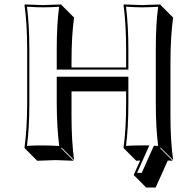

<svg xmlns="http://www.w3.org/2000/svg" viewBox="-20 -668 884 869"><path d="M550.8 -444.8Q550.8 -559.6 539.1 -645L541 -647.9Q542.5 -647.9 623 -645Q623 -645 706.1 -647.9L707 -645L763.7 -588.4Q752 -508.3 751.5 -388.2V-143.6Q751.5 -28.8 763.7 56.6L707 0L705.1 2.9L761.7 59.6Q759.8 59.6 739.3 58.6L684.6 180.7H641.6L585 124L614.3 58.6Q614.3 58.6 596.7 59.6L540 2.9L539.1 0Q550.8 -81.5 550.8 -200.2V-254.4H303.7V-143.6Q303.7 -28.8 315.4 56.6L258.8 0L256.8 2.9L313.5 59.6Q312 59.6 231.4 56.6Q231.4 56.6 148.4 59.6L91.8 2.9L90.8 0Q102.5 -81.5 103 -200.2V-444.8Q103 -559.6 90.8 -645L92.8 -647.9Q94.2 -647.9 174.8 -645Q174.8 -645 257.8 -647.9L258.8 -645L315.4 -588.4Q303.7 -508.3 303.7 -388.2V-362.8H550.8ZM561 -444.8V-353H236.8V-444.8Q236.8 -558.1 247.6 -637.2Q202.6 -634.8 174.8 -634.8Q146 -634.8 102.1 -637.7Q112.8 -553.2 112.8 -444.8V-200.2Q112.8 -87.4 102.1 -7.8Q146.5 -10.3 174.8 -9.8Q203.6 -9.8 248 -7.3Q237.3 -91.8 236.8 -200.2V-320.8H561V-200.2Q561 -87.4 550.3 -7.8Q594.7 -10.3 623 -9.8Q630.4 -9.8 640.6 -9.8H655.8L600.6 114.3H621.6L676.3 -8.3H683.1Q690.4 -7.8 695.8 -7.3Q685.1 -91.8 685.1 -200.2V-444.8Q685.1 -558.1 695.8 -637.2Q650.9 -634.8 623 -634.8Q594.2 -634.8 550.3 -637.7Q561 -552.7 561 -444.8Z"/></svg>

Font: Linux Biolinum Shadow O
Style: Bold
Weight: 700
Designer: Philipp H. Poll
Foundry: Philipp H. Poll
Version: Version 0.9.2